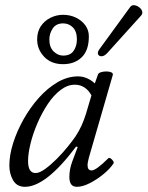

<svg xmlns="http://www.w3.org/2000/svg" viewBox="-20 -706 568 739"><path d="M76 13Q45 13 30.5 -12Q16 -37 16 -69Q16 -109 30.5 -155Q45 -201 70.5 -246.5Q96 -292 129.5 -329.5Q163 -367 201.5 -389.5Q240 -412 280 -412Q315 -412 345 -385L357 -419Q359 -425 368.5 -428Q378 -431 389.5 -431Q401 -431 408.5 -427.5Q416 -424 414 -417L322 -99Q320 -91 318.5 -83.5Q317 -76 317 -70Q317 -50 333 -50Q341 -50 357 -61.5Q373 -73 396 -96Q400 -100 405.5 -96.5Q411 -93 415 -87Q419 -81 417 -77Q403 -56 378 -35.5Q353 -15 325.5 -1Q298 13 276 13Q261 13 254 3.5Q247 -6 247 -25Q247 -39 249.5 -53.5Q252 -68 258 -84L279 -140L273 -142Q157 13 76 13ZM117 -40Q132 -40 153.5 -55.5Q175 -71 198 -94Q221 -117 240 -140.5Q259 -164 270 -180Q284 -201 293.5 -222Q303 -243 310 -265L332 -339Q309 -380 268 -380Q240 -380 213 -359.5Q186 -339 163.5 -305Q141 -271 124 -231.5Q107 -192 97.5 -153.5Q88 -115 88 -86Q88 -40 117 -40ZM223 -459Q177 -459 150 -487.5Q123 -516 123 -554Q123 -584 137 -605Q151 -626 174 -637.5Q197 -649 223 -649Q250 -649 272.5 -638Q295 -627 308.5 -608.5Q322 -590 322 -566Q322 -512 294.5 -485.5Q267 -459 223 -459ZM223 -492Q251 -492 263.5 -510.5Q276 -529 276 -554Q276 -585 260.5 -600.5Q245 -616 223 -616Q196 -616 183 -596.5Q170 -577 170 -554Q170 -524 186.5 -508Q203 -492 223 -492ZM393 -502Q382 -490 371.5 -489.5Q361 -489 357.5 -497Q354 -505 363 -517L481 -679Q487 -687 496.5 -686Q506 -685 515 -678.5Q524 -672 527 -663Q530 -654 523 -646Z"/></svg>

Font: Junicode VF
Style: Italic
Weight: 400
Italic angle: -11°
Designer: Peter S. Baker
Version: Version 2.209